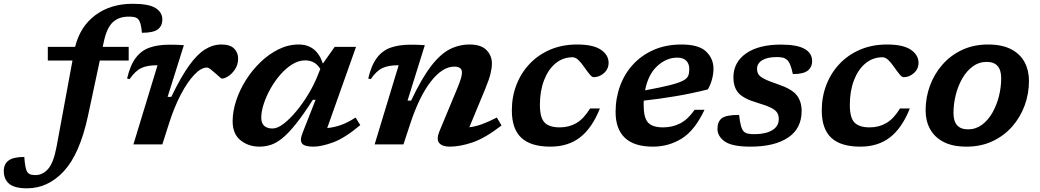

<svg xmlns="http://www.w3.org/2000/svg" viewBox="-184 -764 5504 1016"><path d="M281.5 -150.5Q238 51 154 141.8Q70 232.5 -41 232.5Q-107 232.5 -135.5 208.5Q-164 184.5 -164 141Q-164 103.5 -138.2 85Q-112.5 66.5 -55.5 66.5Q-51 130.5 -39 147Q-31.5 156.5 -21.5 159.5Q-11.5 162.5 3 162.5Q42 162.5 70.8 129.8Q99.5 97 115.5 11.5L199.5 -443.5H69V-516H213.5Q240 -624 320.8 -684Q401.5 -744 518 -744Q603 -744 639 -721.5Q675 -699 675 -661.5Q675 -626.5 651 -608.5Q627 -590.5 567 -590.5Q562.5 -647.5 547 -662.5Q538.5 -671 526.8 -673.5Q515 -676 497.5 -676Q443.5 -676 412 -645.5Q380.5 -615 365.5 -543.5L359.5 -516H497V-443.5H344Z M649.5 -418.5H643.5Q595 -418.5 563.5 -403.8Q532 -389 501.5 -345L488.5 -348.5Q505 -419 534.5 -458Q564 -497 608 -512.2Q652 -527.5 711.5 -527.5Q736 -527.5 752.8 -527Q769.5 -526.5 789 -525L703 -251.5H722.5Q772.5 -355.5 815.8 -416Q859 -476.5 900.8 -502.5Q942.5 -528.5 988 -528.5Q1033.5 -528.5 1054.8 -507.2Q1076 -486 1076 -454.5Q1076 -423 1060.8 -399Q1045.5 -375 1025.2 -361.5Q1005 -348 990 -348Q987 -348 976.5 -357.8Q966 -367.5 953.5 -378Q941.5 -389 929.8 -397.8Q918 -406.5 911 -406.5Q880 -406.5 843.8 -368.2Q807.5 -330 772.8 -263.8Q738 -197.5 711 -112.5L675 0H522Z M1417 -60.5 1486 -236H1471.5Q1421 -157 1381.5 -107.8Q1342 -58.5 1309.8 -32.5Q1277.5 -6.5 1248.2 2.8Q1219 12 1189 12Q1131 12 1089 -21.5Q1047 -55 1047 -122.5Q1047 -174.5 1065.5 -231Q1084 -287.5 1117.2 -340.2Q1150.5 -393 1194.8 -435.5Q1239 -478 1290.2 -503.2Q1341.5 -528.5 1396.5 -528.5Q1491.5 -528.5 1524.5 -427.5L1587 -516H1700L1547.5 -86.5Q1583 -89.5 1619.5 -102.2Q1656 -115 1697.5 -142L1722.5 -102Q1641 -33.5 1579.2 -10.8Q1517.5 12 1473.5 12Q1428.5 12 1414.8 -4.2Q1401 -20.5 1417 -60.5ZM1198.5 -141Q1198.5 -112 1214.2 -98Q1230 -84 1258 -84Q1284 -84 1317 -109.2Q1350 -134.5 1384.2 -175.8Q1418.5 -217 1448.2 -266.5Q1478 -316 1497 -364.5L1511 -399Q1494.5 -425 1474.5 -434.8Q1454.5 -444.5 1431 -444.5Q1396.5 -444.5 1362.8 -423.8Q1329 -403 1299.5 -369Q1270 -335 1247.2 -294.5Q1224.5 -254 1211.5 -213.8Q1198.5 -173.5 1198.5 -141Z M1777.5 -345 1764.5 -348.5Q1781 -419 1810.5 -458Q1840 -497 1884 -512.2Q1928 -527.5 1987.5 -527.5Q2009 -527.5 2025 -527Q2041 -526.5 2064 -525L1972.5 -231.5H1991.5Q2046.5 -348 2095.8 -412.5Q2145 -477 2194.8 -502.8Q2244.5 -528.5 2301.5 -528.5Q2361.5 -528.5 2390.2 -499.2Q2419 -470 2419 -427.5Q2419 -405.5 2411.8 -374.8Q2404.5 -344 2383.5 -293L2299.5 -90.5Q2330 -94 2364.8 -106.2Q2399.5 -118.5 2445 -142L2470 -100Q2383 -33 2316.8 -10.5Q2250.5 12 2196 12Q2156.5 12 2140.2 -7.2Q2124 -26.5 2141 -68.5L2237.5 -300.5Q2251.5 -335 2256 -352.2Q2260.5 -369.5 2260.5 -380.5Q2260.5 -411.5 2220 -411.5Q2157 -411.5 2095.2 -331.8Q2033.5 -252 1986 -106.5L1951 0H1798.5L1925.5 -418.5H1919.5Q1871 -418.5 1839.5 -403.8Q1808 -389 1777.5 -345Z M2846 -461Q2794.5 -461 2755.5 -428.5Q2716.5 -396 2694.8 -339Q2673 -282 2673 -209Q2673 -141 2697.8 -115.5Q2722.5 -90 2778 -90Q2827.5 -90 2866.5 -113Q2905.5 -136 2938.5 -190H2990.5Q2949 -86 2885.5 -37Q2822 12 2728.5 12Q2625 12 2574.8 -34.8Q2524.5 -81.5 2524.5 -180Q2524.5 -252.5 2549 -315.5Q2573.5 -378.5 2619 -426.5Q2664.5 -474.5 2728 -501.5Q2791.5 -528.5 2870 -528.5Q2955 -528.5 2995.8 -500.8Q3036.5 -473 3036.5 -432Q3036.5 -399 3012 -377.2Q2987.5 -355.5 2957.5 -355.5Q2948.5 -355.5 2936 -370.8Q2923.5 -386 2907.5 -409Q2891.5 -432.5 2876.2 -446.8Q2861 -461 2846 -461Z M3544 -183Q3492.5 -73.5 3423.5 -30.8Q3354.5 12 3271.5 12Q3171.5 12 3122.5 -34.8Q3073.5 -81.5 3073.5 -171Q3073.5 -245 3097.5 -310Q3121.5 -375 3167 -424Q3212.5 -473 3277 -500.8Q3341.5 -528.5 3422 -528.5Q3514 -528.5 3552.8 -491Q3591.5 -453.5 3591.5 -400.5Q3591.5 -374.5 3584.2 -346.2Q3577 -318 3562 -291Q3478 -269.5 3390.2 -254.8Q3302.5 -240 3222.5 -231.5Q3222 -220.5 3222 -209Q3222 -141 3245.2 -115.5Q3268.5 -90 3325.5 -90Q3374 -90 3415.5 -111.2Q3457 -132.5 3491.5 -183ZM3399.5 -459Q3343 -459 3294.5 -415Q3246 -371 3229.5 -286Q3314.5 -301.5 3362.2 -313.8Q3410 -326 3431.5 -337.8Q3453 -349.5 3458.2 -364Q3463.5 -378.5 3463.5 -399Q3463.5 -426.5 3447.5 -442.8Q3431.5 -459 3399.5 -459Z M3727 -156Q3734.5 -86.5 3750.5 -69.5Q3760 -60 3773.2 -57Q3786.5 -54 3808 -54Q3867 -54 3902 -74.8Q3937 -95.5 3937 -134.5Q3937 -153.5 3928.5 -167.5Q3920 -181.5 3895.8 -193.8Q3871.5 -206 3824 -220Q3752 -241 3724.5 -271.2Q3697 -301.5 3697 -355Q3697 -434 3763.5 -481Q3830 -528 3948.5 -528Q4034 -528 4073.8 -505.2Q4113.5 -482.5 4113.5 -441Q4113.5 -408.5 4090.2 -390.2Q4067 -372 4011.5 -372Q3999.5 -431.5 3980 -448Q3970 -456.5 3957.5 -459.2Q3945 -462 3927 -462Q3876.5 -462 3849.2 -445.2Q3822 -428.5 3822 -399.5Q3822 -383.5 3829.2 -371.2Q3836.5 -359 3860 -346.8Q3883.5 -334.5 3932.5 -318Q4006 -293.5 4032 -260.2Q4058 -227 4058 -176.5Q4058 -84 3986.2 -36Q3914.5 12 3787.5 12Q3690.5 12 3651.5 -15.2Q3612.5 -42.5 3612.5 -83Q3612.5 -119.5 3635 -137.8Q3657.5 -156 3727 -156Z M4486 -461Q4434.5 -461 4395.5 -428.5Q4356.5 -396 4334.8 -339Q4313 -282 4313 -209Q4313 -141 4337.8 -115.5Q4362.5 -90 4418 -90Q4467.5 -90 4506.5 -113Q4545.5 -136 4578.5 -190H4630.5Q4589 -86 4525.5 -37Q4462 12 4368.5 12Q4265 12 4214.8 -34.8Q4164.5 -81.5 4164.5 -180Q4164.5 -252.5 4189 -315.5Q4213.5 -378.5 4259 -426.5Q4304.5 -474.5 4368 -501.5Q4431.5 -528.5 4510 -528.5Q4595 -528.5 4635.8 -500.8Q4676.5 -473 4676.5 -432Q4676.5 -399 4652 -377.2Q4627.5 -355.5 4597.5 -355.5Q4588.5 -355.5 4576 -370.8Q4563.5 -386 4547.5 -409Q4531.5 -432.5 4516.2 -446.8Q4501 -461 4486 -461Z M5044.5 -528.5Q5119 -528.5 5167 -503.2Q5215 -478 5238 -434.5Q5261 -391 5261 -336.5Q5261 -268 5238 -205.5Q5215 -143 5171.8 -94Q5128.5 -45 5067.5 -16.5Q5006.5 12 4931 12Q4856.5 12 4808.5 -13.2Q4760.5 -38.5 4737.2 -81.8Q4714 -125 4714 -180Q4714 -248 4737 -310.5Q4760 -373 4803.2 -422.2Q4846.5 -471.5 4907.5 -500Q4968.5 -528.5 5044.5 -528.5ZM4938.5 -79.5Q4979.5 -79.5 5012 -103.5Q5044.5 -127.5 5067.2 -167.2Q5090 -207 5102 -254.8Q5114 -302.5 5114 -350Q5114 -436.5 5037 -436.5Q4996 -436.5 4963.5 -412.5Q4931 -388.5 4908.2 -349Q4885.5 -309.5 4873.5 -261.5Q4861.5 -213.5 4861.5 -166Q4861.5 -79.5 4938.5 -79.5Z"/></svg>

Font: Newsreader 6pt SemiBold
Style: Italic
Weight: 600
Italic angle: -17°
Designer: Hugues Gentile
Foundry: Production Type
Version: Version 1.003; ttfautohint (v1.8.3)